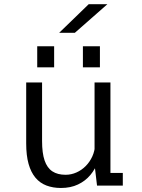

<svg xmlns="http://www.w3.org/2000/svg" viewBox="-20 -900 690 931"><path d="M275.5 11.5Q236.5 11.5 205 -0.5Q173.5 -12.5 151.8 -38.5Q130 -64.5 118.5 -105.5Q107 -146.5 107 -204.5V-500H184V-216Q184 -158 196.2 -122Q208.5 -86 233.8 -69.2Q259 -52.5 298 -52.5Q325.5 -52.5 350.8 -63.8Q376 -75 395.8 -95Q415.5 -115 427.5 -141.2Q439.5 -167.5 441 -198L467.5 -192Q467.5 -153 455 -116.8Q442.5 -80.5 418.2 -51.5Q394 -22.5 358.2 -5.5Q322.5 11.5 275.5 11.5ZM450.5 0 438.5 -101.5V-500H515.5V-40.5L497.5 -61.5H575.5V0ZM160.5 -675.5H242.5V-573.5H160.5ZM382 -675.5H464.5V-573.5H382ZM343 -741H267L410 -879.5H500.5Z"/></svg>

Font: Trispace Thin Light
Style: Regular
Weight: 300
Version: Version 1.210